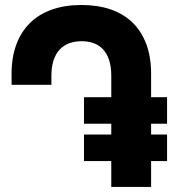

<svg xmlns="http://www.w3.org/2000/svg" viewBox="-20 -733 675 753"><path d="M299.8 -713.4Q362.8 -713.4 413.3 -696.3Q463.8 -679.2 499.2 -645Q534.6 -610.8 553.6 -560.4Q572.6 -510 572.6 -444V0H416.4V-436.4Q416.4 -471.2 408.1 -496.8Q399.8 -522.4 384.5 -539Q369.2 -555.6 348.1 -563.5Q327 -571.4 300.4 -571.4Q273.8 -571.4 251.9 -563.5Q230 -555.6 214.4 -539Q198.8 -522.4 190.2 -496.8Q181.6 -471.2 181.6 -436.4V-400.4H25.4V-444Q25.4 -508.2 44 -558.3Q62.6 -608.4 97.7 -642.9Q132.8 -677.4 183.6 -695.4Q234.4 -713.4 299.8 -713.4ZM309.4 -247.6V-351.8H635.2V-247.6ZM309.4 -101.2V-205.4H635.2V-101.2Z"/></svg>

Font: Fixel Variable
Style: Regular
Weight: 100
Width: 3
Designer: AlfaBravo + MacPaw
Foundry: Kyrylo Tkachov, Marchela Mozhyna, Serhii Makarenko, Maria Weinstein, Zakhar Kryvoshyya
Version: Version 1.211